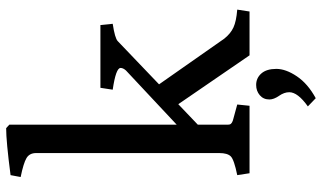

<svg xmlns="http://www.w3.org/2000/svg" viewBox="-226 -586 1022 609"><g transform="rotate(-90 284.5 -281.0)"><path d="M40 0 34 -39Q83 -49 93.5 -59.5Q104 -70 104 -96V-677Q104 -698 88 -707.5Q72 -717 28 -726L34 -758Q141 -772 183 -772L194 -762V-231L366 -392Q374 -401 374 -409Q374 -424 305 -434L311 -473H510L514 -434Q468 -427 459 -418L322 -287L467 -80Q483 -60 502.5 -51Q522 -42 559 -39L553 0H414L259 -226L194 -164V-72Q194 -65 195 -62Q196 -59 200.5 -56Q205 -53 214 -51L258 -39L254 0ZM278 210 252 185Q297 153 297 126Q297 110 285.5 93.5Q274 77 274 63Q274 44 287.5 32.5Q301 21 320 21Q342 21 356.5 37.5Q371 54 371 85Q371 115 347.5 150Q324 185 278 210Z"/></g></svg>

Font: Poly
Style: Regular
Weight: 400
Designer: Jos Nicols Silva Schwarzenberg
Foundry: Jose Nicolas Silva Schwarzenberg
Version: Version 1.001